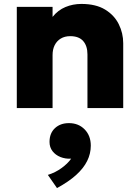

<svg xmlns="http://www.w3.org/2000/svg" viewBox="-20 -550 707 977"><path d="M65.5 0V-515H247.5V-464Q275 -498.5 313 -514.2Q351 -530 394 -530Q467.5 -530 514.5 -501.5Q561.5 -473 584.2 -427.2Q607 -381.5 607 -330V0H425V-273Q425 -316.5 403.2 -341.2Q381.5 -366 337.5 -366Q309.5 -366 289.2 -353.8Q269 -341.5 258.2 -320Q247.5 -298.5 247.5 -270V0ZM270 407 223.5 340Q262 328 293.2 305.2Q324.5 282.5 342 257.5Q312.5 259 287.5 249Q262.5 239 247.2 219.2Q232 199.5 232 172Q232 128 259.5 102.2Q287 76.5 331 76.5Q379.5 76.5 410.8 108.5Q442 140.5 442 191Q442 232 423.5 269.2Q405 306.5 367 340.8Q329 375 270 407Z"/></svg>

Font: Geologica Cursive ExtraBold
Style: Regular
Weight: 800
Designer: Sindre Bremnes, Frode Helland
Foundry: Monokrom Skriftforlag AS
Version: Version 1.010;gftools[0.9.28]